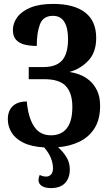

<svg xmlns="http://www.w3.org/2000/svg" viewBox="-20 -744 553 982"><path d="M240 218Q211 218 194 207Q177 196 177 177Q177 164 183 151Q190 154 197.5 156.5Q205 159 217 159Q231 159 241 148.5Q251 138 251 116Q251 92 240.5 65Q230 38 206 10Q140 6 99 -14.5Q58 -35 39 -66.5Q20 -98 20 -134Q20 -177 45 -201Q70 -225 117 -225Q124 -145 153.5 -98.5Q183 -52 241 -52Q293 -52 321.5 -87.5Q350 -123 350 -198Q350 -267 317.5 -303Q285 -339 206 -339H127V-401H201Q268 -401 298 -435.5Q328 -470 328 -545Q328 -601 309 -632Q290 -663 251 -663Q201 -663 184.5 -620Q168 -577 168 -509Q135 -509 107.5 -515.5Q80 -522 63 -539.5Q46 -557 46 -591Q46 -625 68 -655.5Q90 -686 135.5 -705Q181 -724 252 -724Q358 -724 415 -680.5Q472 -637 472 -550Q472 -476 431.5 -433.5Q391 -391 335 -376Q358 -373 385.5 -363Q413 -353 437 -333Q461 -313 476.5 -281Q492 -249 492 -203Q492 -133 463.5 -88Q435 -43 386.5 -19.5Q338 4 277 9Q302 31 319.5 59Q337 87 337 123Q337 166 313 192Q289 218 240 218Z"/></svg>

Font: Noto Serif ExtraCondensed ExtraBold
Style: Regular
Weight: 800
Width: 2
Designer: Monotype Design Team
Foundry: Monotype Imaging Inc.
Version: Version 2.013; ttfautohint (v1.8.4.7-5d5b)